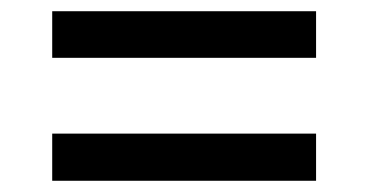

<svg xmlns="http://www.w3.org/2000/svg" viewBox="-20 -513 656 342"><path d="M73 -493H543V-410H73ZM73 -275H543V-191H73Z"/></svg>

Font: Overpass Mono
Style: Regular
Weight: 400
Monospace: yes
Designer: Delve Withrington, Dave Bailey
Foundry: Delve Fonts
Version: Version 1.000;DELV;Overpass